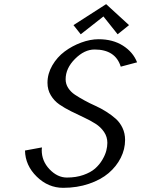

<svg xmlns="http://www.w3.org/2000/svg" viewBox="-20 -900 684 930"><path d="M101.1 0ZM605 -778.3 549.8 -733.9 481 -820.3 371.1 -733.9 335.9 -778.3 494.1 -879.9ZM585.9 -222.2Q585.9 -177.2 564.9 -135.5Q543.9 -93.8 506.1 -61.5Q468.3 -29.3 410.9 -9.8Q353.5 9.8 286.1 9.8Q213.4 9.8 158 -44.4Q102.5 -98.6 101.1 -170.9L183.1 -186Q183.1 -184.1 182.6 -179.4Q182.1 -174.8 182.1 -172.9Q182.1 -119.6 220.2 -79.8Q258.3 -40 304.2 -40Q348.6 -40 384 -52.5Q419.4 -64.9 440.7 -83.7Q461.9 -102.5 475.8 -126.2Q489.7 -149.9 494.9 -170.2Q500 -190.4 500 -208Q500 -237.3 483.9 -261Q467.8 -284.7 442.4 -300.8Q417 -316.9 386 -331.3Q355 -345.7 324 -361.1Q293 -376.5 267.6 -394Q242.2 -411.6 226.1 -438.5Q210 -465.3 210 -499Q210 -543 233.4 -583.3Q256.8 -623.5 293.2 -650.6Q329.6 -677.7 373.3 -693.8Q417 -710 458 -710Q526.4 -710 575.4 -679Q624.5 -647.9 644 -598.1L564.9 -577.1Q539.1 -660.2 438 -660.2Q388.7 -660.2 343.3 -614.7Q297.9 -569.3 297.9 -516.1Q297.9 -493.2 310.3 -473.9Q322.8 -454.6 343 -441.2Q363.3 -427.7 389.2 -413.6Q415 -399.4 441.9 -387.5Q468.8 -375.5 494.6 -359.1Q520.5 -342.8 540.8 -324.7Q561 -306.6 573.5 -280.3Q585.9 -253.9 585.9 -222.2Z"/></svg>

Font: Pfennig
Style: Italic
Weight: 500
Italic angle: -13°
Version: Version 20120410 ; ttfautohint (v0.8)